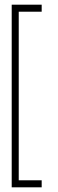

<svg xmlns="http://www.w3.org/2000/svg" viewBox="-20 -760 248 820"><path d="M30 40V-740H158V-710H60V10H158V40Z"/></svg>

Font: Vina Sans
Style: Regular
Weight: 400
Designer: Andree Nguyen
Foundry: Nguyen Type Foundry
Version: Version 1.002; ttfautohint (v1.8.4.7-5d5b);gftools[0.9.28]